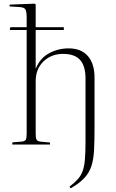

<svg xmlns="http://www.w3.org/2000/svg" viewBox="-20 -786 629 1044"><path d="M364 238 358 229Q385 208 402 189.5Q419 171 428.5 146.5Q438 122 441.5 83Q445 44 445 -17V-359Q445 -427 415.5 -460Q386 -493 323 -493Q259 -493 216.5 -452Q174 -411 174 -344V-59Q174 -35 179 -26.5Q184 -18 199 -16L252 -11V0H47V-12L99 -16Q115 -18 120 -26Q125 -34 125 -60V-623H33L36 -638H125V-690Q125 -726 117 -736.5Q109 -747 82 -748L32 -751L33 -761L168 -766L174 -762V-638H327V-623H174V-414H175Q198 -470 247 -496.5Q296 -523 353 -523Q421 -523 457.5 -481.5Q494 -440 494 -364V-90Q494 -21 491.5 29Q489 79 477.5 115.5Q466 152 439.5 181Q413 210 364 238Z"/></svg>

Font: Literata 72pt ExtraLight
Style: Regular
Weight: 200
Designer: Latin by Veronika Burian and Jose Scaglione. Greek by Irene Vlachou. Cyrillic by Vera Evstafieva.
Foundry: TypeTogether
Version: Version 3.002